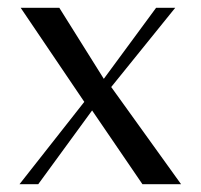

<svg xmlns="http://www.w3.org/2000/svg" viewBox="-20 -472 514 492"><path d="M30 0 196 -211 33 -452H132L246 -270L380 -452H429L265 -249L444 0H345L216 -189L78 0Z"/></svg>

Font: Belleza
Style: Regular
Weight: 400
Designer: Eduardo Rodriguez Tunni
Foundry: Eduardo Rodriguez Tunni
Version: Version 1.003; ttfautohint (v1.8.4.7-5d5b)